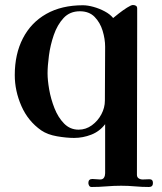

<svg xmlns="http://www.w3.org/2000/svg" viewBox="-20 -554 648 767"><path d="M400 -367Q400 -398 390 -431Q380 -464 358 -486.5Q336 -509 299 -509Q259 -509 234 -482Q209 -455 195 -414.5Q181 -374 175.5 -332Q170 -290 170 -261Q170 -234 176.5 -196.5Q183 -159 197.5 -122Q212 -85 236 -60.5Q260 -36 294 -36Q323 -36 347 -53.5Q371 -71 385 -97.5Q399 -124 399 -152Q399 -205 399.5 -259Q400 -313 400 -367ZM591 177Q591 193 575 193Q547 193 519.5 190.5Q492 188 464 188Q435 188 405 190.5Q375 193 346 193Q339 193 336 187.5Q333 182 333 177Q333 161 349 161Q357 161 365 162Q373 163 380 163Q391 163 395.5 155.5Q400 148 400 138V-58Q378 -29 344.5 -16Q311 -3 276 -3Q246 -3 208 -9.5Q170 -16 145 -33Q92 -70 65.5 -130.5Q39 -191 39 -254Q39 -338 71.5 -401Q104 -464 165 -498.5Q226 -533 311 -533Q330 -533 353.5 -526.5Q377 -520 398.5 -508.5Q420 -497 432 -482Q439 -488 455 -500.5Q471 -513 487.5 -523.5Q504 -534 511 -534Q518 -534 523 -531Q528 -528 528 -520V-459L527 144Q527 154 534 158.5Q541 163 550 163Q557 163 563.5 162.5Q570 162 577 162Q591 162 591 177Z"/></svg>

Font: Kaisei Decol
Style: Bold
Weight: 700
Designer: Font-Kai, 金井和夫
Foundry: KAZUO KANAI
Version: Version 5.003